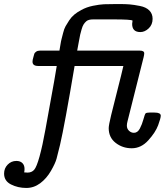

<svg xmlns="http://www.w3.org/2000/svg" viewBox="-42 -720 807 940"><path d="M-22 129.9Q-22 104 -4.4 85.9Q13.2 67.9 38.1 67.9Q57.1 67.9 67.6 78.4Q78.1 88.9 78.1 106.9Q78.1 118.2 76.2 124Q80.1 124 85.4 124.5Q90.8 125 92.8 125Q112.8 125 125 111.6Q137.2 98.1 151.6 46.1Q166 -5.9 180.4 -85.9Q194.8 -166 223.1 -321.8Q231 -370.6 235.8 -397H145Q117.2 -397 117.2 -418Q117.2 -426.8 121.1 -439Q124 -452.1 126 -457Q127.9 -461.9 135 -467Q142.1 -472.2 153.8 -472.2H249Q250 -477.1 253.4 -498.5Q256.8 -520 259.5 -529.5Q262.2 -539.1 267.1 -559.1Q272 -579.1 279.1 -591.6Q286.1 -604 296.6 -620.1Q307.1 -636.2 322 -648.7Q336.9 -661.1 356 -670.9Q380.9 -685.1 413.3 -691.7Q445.8 -698.2 467.3 -699.2Q488.8 -700.2 528.8 -700.2H542Q571.8 -700.2 592.3 -698.5Q612.8 -696.8 642.8 -690.9Q672.9 -685.1 689 -668.9Q705.1 -652.8 705.1 -627.9Q705.1 -599.1 686 -581.1Q667 -563 645 -563Q605 -563 605 -603Q605 -606.9 606.9 -619.1Q601.1 -625 513.2 -625H414.1Q391.1 -625 380.9 -616.2Q373 -609.4 367.4 -600.6Q361.8 -591.8 357.4 -575.9Q353 -560.1 350.6 -550.5Q348.1 -541 343.5 -513.4Q338.9 -485.8 335.9 -472.2H642.1Q664.1 -472.2 664.1 -459Q664.1 -452.1 661.1 -439.9L582 -125Q579.1 -113.8 579.1 -105Q579.1 -89.8 589.6 -79.8Q600.1 -69.8 613.8 -69.8Q631.8 -69.8 642.8 -90.8Q653.8 -111.8 660.4 -136.5Q667 -161.1 670.9 -165Q675.8 -168.9 689.9 -168.9H714.8Q744.6 -168.9 745.1 -153.8Q745.1 -141.6 732.2 -106.7Q719.2 -71.8 684.1 -33Q648.9 5.9 603 5.9Q558.1 5.9 524.2 -20.5Q490.2 -46.9 490.2 -92.8Q490.2 -106.9 502.2 -156.5Q514.2 -206.1 533.7 -282Q553.2 -357.9 562 -397H323.2Q274.4 -106.9 252 -11.2Q240.7 34.7 234.9 56.9Q229 79.1 207.5 116.5Q186 153.8 155 177Q124 200.2 86.9 200.2Q45.9 200.2 12 183.1Q-22 166 -22 129.9Z"/></svg>

Font: CMU Concrete
Style: BoldItalic
Weight: 700
Italic angle: -14.04°
Version: Version 0.7.0